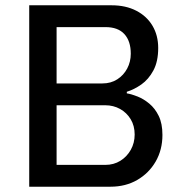

<svg xmlns="http://www.w3.org/2000/svg" viewBox="-20 -706 692 726"><path d="M90.5 0V-686H402Q455.5 -686 495.2 -665.5Q535 -645 556.6 -608.6Q578.2 -572.2 578.2 -524.5Q578.2 -473.5 560 -439.6Q541.8 -405.8 514.5 -386.6Q487.2 -367.5 459.5 -359V-353Q477.2 -350.2 500.1 -341.1Q523 -332 544.5 -314.2Q566 -296.5 580.1 -267.8Q594.2 -239 594.2 -195.8Q594.2 -139.8 568.8 -95.5Q543.2 -51.2 499.1 -25.6Q455 0 397.5 0ZM194 -82.5H378Q410.2 -82.5 435.1 -98Q460 -113.5 474.6 -139.6Q489.2 -165.8 489.2 -197.2Q489.2 -230.2 474.2 -255.1Q459.2 -280 434 -294Q408.8 -308 378 -308H194ZM194 -390.5H367.2Q399.2 -390.5 423.4 -406Q447.5 -421.5 461 -447Q474.5 -472.5 474.5 -502.8Q474.5 -550.5 450.4 -577Q426.2 -603.5 379 -603.5H194Z"/></svg>

Font: Chivo Medium
Style: Regular
Weight: 500
Designer: Hector Gatti
Foundry: Omnibus-Type
Version: Version 2.002